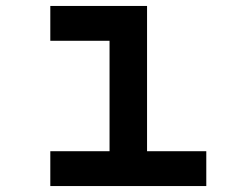

<svg xmlns="http://www.w3.org/2000/svg" viewBox="-20 -625 790 645"><path d="M149 -605H474V-117H673V0H149V-117H348V-488H149Z"/></svg>

Font: Martian Mono SemiExpanded Medium
Style: Regular
Weight: 500
Width: 6
Designer: Roman Shamin
Foundry: Evil Martians
Version: Version 1.000